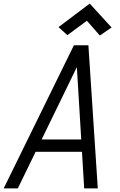

<svg xmlns="http://www.w3.org/2000/svg" viewBox="-50 -1053 670 1073"><path d="M-29.5 0 363 -800H444L496.5 0H420.5L379.5 -678L49.5 0ZM101 -204.5 134 -273.5H450L453 -204.5ZM508 -854.5 435.5 -937 326.5 -856.5 277 -901.5 451.5 -1033 573.5 -899.5Z"/></svg>

Font: Victor Mono Thin
Style: Italic
Weight: 100
Italic angle: -12°
Monospace: yes
Designer: Rune Bjørnerås
Version: Version 1.561;gftools[0.9.30]